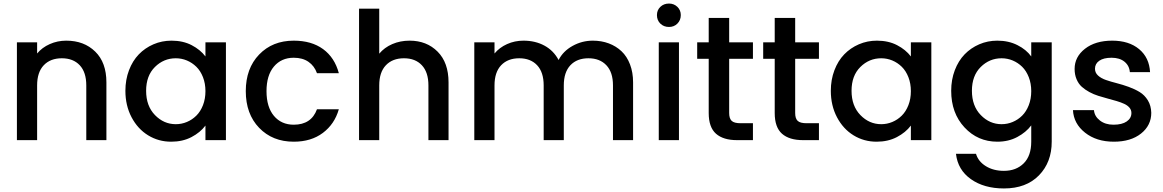

<svg xmlns="http://www.w3.org/2000/svg" viewBox="-20 -789 6550 1081"><path d="M465.8 0V-308.1Q465.8 -382.3 429 -421.6Q392.1 -460.9 328.1 -460.9Q263.7 -460.9 226.3 -421.6Q189 -382.3 189 -308.1V0H75.2V-550.8H189V-487.8Q216.8 -521.5 260.3 -540.8Q303.7 -560.1 353 -560.1Q453.1 -560.1 516.1 -498.5Q579.1 -437 579.1 -325.2V0Z M686 -277.8Q686 -340.3 706.3 -393.6Q726.6 -446.8 761.5 -482.9Q796.4 -519 844 -539.6Q891.6 -560.1 945.8 -560.1Q1010.3 -560.1 1059.1 -534.7Q1107.9 -509.3 1136.7 -471.2V-550.8H1252V0H1136.7V-82Q1107.4 -43 1057.9 -17.1Q1008.3 8.8 943.8 8.8Q872.6 8.8 814 -27.1Q755.4 -63 720.7 -128.9Q686 -194.8 686 -277.8ZM1136.7 -275.9Q1136.7 -318.8 1122.8 -354.5Q1108.9 -390.1 1085.4 -413.1Q1062 -436 1032.2 -448.5Q1002.4 -460.9 969.7 -460.9Q901.9 -460.9 852.3 -411.9Q802.7 -362.8 802.7 -277.8Q802.7 -192.4 852.5 -141.1Q902.3 -89.8 969.7 -89.8Q1002.4 -89.8 1032.2 -102.3Q1062 -114.7 1085.4 -137.9Q1108.9 -161.1 1122.8 -196.8Q1136.7 -232.4 1136.7 -275.9Z M1363.8 -275.9Q1363.8 -403.8 1439 -481.9Q1514.2 -560.1 1633.8 -560.1Q1733.9 -560.1 1799.1 -512.5Q1864.3 -464.8 1887.7 -377H1764.6Q1750 -418 1716.8 -440.9Q1683.6 -463.9 1633.8 -463.9Q1564 -463.9 1522.2 -414.3Q1480.5 -364.7 1480.5 -275.9Q1480.5 -186.5 1522.2 -136.7Q1564 -86.9 1633.8 -86.9Q1732.9 -86.9 1764.6 -173.8H1887.7Q1863.8 -90.3 1797.9 -40.8Q1731.9 8.8 1633.8 8.8Q1514.2 8.8 1439 -69.3Q1363.8 -147.5 1363.8 -275.9Z M2001.5 0V-740.2H2115.2V-486.8Q2144 -521.5 2188.7 -540.8Q2233.4 -560.1 2286.1 -560.1Q2382.3 -560.1 2443.8 -498.3Q2505.4 -436.5 2505.4 -325.2V0H2392.1V-308.1Q2392.1 -382.3 2355.2 -421.6Q2318.4 -460.9 2254.4 -460.9Q2189.9 -460.9 2152.6 -421.6Q2115.2 -382.3 2115.2 -308.1V0Z M3431.2 0V-308.1Q3431.2 -382.3 3394 -421.6Q3356.9 -460.9 3293 -460.9Q3228.5 -460.9 3191.4 -421.6Q3154.3 -382.3 3154.3 -308.1V0H3041V-308.1Q3041 -382.3 3004.2 -421.6Q2967.3 -460.9 2903.3 -460.9Q2838.9 -460.9 2801.5 -421.6Q2764.2 -382.3 2764.2 -308.1V0H2650.4V-550.8H2764.2V-487.8Q2792 -521.5 2835 -540.8Q2877.9 -560.1 2927.2 -560.1Q2993.7 -560.1 3045.2 -532.2Q3096.7 -504.4 3125 -451.2Q3150.4 -501 3203.6 -530.5Q3256.8 -560.1 3317.4 -560.1Q3366.2 -560.1 3407.5 -544.7Q3448.7 -529.3 3479.2 -500.5Q3509.8 -471.7 3527.1 -426.5Q3544.4 -381.3 3544.4 -325.2V0Z M3689 0V-550.8H3802.7V0ZM3746.6 -637.2Q3717.3 -637.2 3698 -656Q3678.7 -674.8 3678.7 -704.1Q3678.7 -731.9 3698 -750.5Q3717.3 -769 3746.6 -769Q3774.4 -769 3793.7 -750.5Q3813 -731.9 3813 -704.1Q3813 -675.3 3793.9 -656.2Q3774.9 -637.2 3746.6 -637.2Z M3970.2 -152.8V-458H3905.3V-550.8H3970.2V-688H4085.4V-550.8H4219.2V-458H4085.4V-152.8Q4085.4 -121.6 4099.6 -108.4Q4113.8 -95.2 4149.4 -95.2H4219.2V0H4129.4Q4052.2 0 4011.2 -36.1Q3970.2 -72.3 3970.2 -152.8Z M4341.8 -152.8V-458H4276.9V-550.8H4341.8V-688H4457V-550.8H4590.8V-458H4457V-152.8Q4457 -121.6 4471.2 -108.4Q4485.4 -95.2 4521 -95.2H4590.8V0H4501Q4423.8 0 4382.8 -36.1Q4341.8 -72.3 4341.8 -152.8Z M4657.7 -277.8Q4657.7 -340.3 4678 -393.6Q4698.2 -446.8 4733.2 -482.9Q4768.1 -519 4815.7 -539.6Q4863.3 -560.1 4917.5 -560.1Q4981.9 -560.1 5030.8 -534.7Q5079.6 -509.3 5108.4 -471.2V-550.8H5223.6V0H5108.4V-82Q5079.1 -43 5029.5 -17.1Q4980 8.8 4915.5 8.8Q4844.2 8.8 4785.6 -27.1Q4727.1 -63 4692.4 -128.9Q4657.7 -194.8 4657.7 -277.8ZM5108.4 -275.9Q5108.4 -318.8 5094.5 -354.5Q5080.6 -390.1 5057.1 -413.1Q5033.7 -436 5003.9 -448.5Q4974.1 -460.9 4941.4 -460.9Q4873.5 -460.9 4824 -411.9Q4774.4 -362.8 4774.4 -277.8Q4774.4 -192.4 4824.2 -141.1Q4874 -89.8 4941.4 -89.8Q4974.1 -89.8 5003.9 -102.3Q5033.7 -114.7 5057.1 -137.9Q5080.6 -161.1 5094.5 -196.8Q5108.4 -232.4 5108.4 -275.9Z M5335.4 -277.8Q5335.4 -340.3 5355.7 -393.6Q5376 -446.8 5410.9 -482.9Q5445.8 -519 5493.4 -539.6Q5541 -560.1 5595.2 -560.1Q5658.7 -560.1 5708.5 -534.9Q5758.3 -509.8 5786.1 -471.2V-550.8H5901.4V8.8Q5901.4 124.5 5829.6 198.2Q5757.8 272 5632.3 272Q5520.5 272 5446.5 219.7Q5372.6 167.5 5362.3 77.1H5475.1Q5487.8 120.1 5530.5 146.5Q5573.2 172.9 5632.3 172.9Q5701.2 172.9 5743.7 130.6Q5786.1 88.4 5786.1 8.8V-83Q5756.8 -43.9 5707.5 -17.6Q5658.2 8.8 5595.2 8.8Q5484.9 8.8 5410.2 -71.8Q5335.4 -152.3 5335.4 -277.8ZM5786.1 -275.9Q5786.1 -318.8 5772.2 -354.5Q5758.3 -390.1 5734.9 -413.1Q5711.4 -436 5681.6 -448.5Q5651.9 -460.9 5619.1 -460.9Q5551.3 -460.9 5501.7 -411.9Q5452.1 -362.8 5452.1 -277.8Q5452.1 -192.4 5502 -141.1Q5551.8 -89.8 5619.1 -89.8Q5651.9 -89.8 5681.6 -102.3Q5711.4 -114.7 5734.9 -137.9Q5758.3 -161.1 5772.2 -196.8Q5786.1 -232.4 5786.1 -275.9Z M6461.9 -153.8Q6461.9 -83 6404.3 -37.1Q6346.7 8.8 6251 8.8Q6153.3 8.8 6089.1 -42Q6024.9 -92.8 6021 -168.9H6139.2Q6142.1 -134.3 6172.6 -110.6Q6203.1 -86.9 6249 -86.9Q6297.4 -86.9 6323.7 -105.2Q6350.1 -123.5 6350.1 -152.8Q6350.1 -169.9 6339.1 -182.9Q6328.1 -195.8 6309.6 -204.3Q6291 -212.9 6267.1 -220Q6243.2 -227.1 6216.6 -234.1Q6189.9 -241.2 6163.6 -249.5Q6137.2 -257.8 6113.3 -270.8Q6089.4 -283.7 6070.8 -300.3Q6052.2 -316.9 6041.3 -342.8Q6030.3 -368.7 6030.3 -400.9Q6030.3 -468.8 6088.6 -514.4Q6147 -560.1 6242.2 -560.1Q6335.9 -560.1 6393.3 -512.5Q6450.7 -464.8 6455.1 -382.8H6341.3Q6338.4 -419.4 6311 -441.7Q6283.7 -463.9 6238.3 -463.9Q6193.4 -463.9 6169.2 -447Q6145 -430.2 6145 -401.9Q6145 -379.4 6162.1 -363.8Q6179.2 -348.1 6206.8 -338.6Q6234.4 -329.1 6267.8 -320.6Q6301.3 -312 6335 -299.8Q6368.7 -287.6 6396.5 -270.8Q6424.3 -253.9 6442.6 -224.1Q6460.9 -194.3 6461.9 -153.8Z"/></svg>

Font: SVN-Poppins Medium
Style: Regular
Weight: 500
Designer: Ninad Kale (Devanagari), Jonny Pinhorn (Latin)
Foundry: Indian Type Foundry
Version: Version 3.002 2017